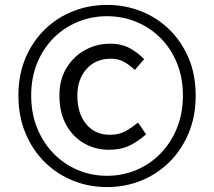

<svg xmlns="http://www.w3.org/2000/svg" viewBox="-20 -750 872 782"><path d="M416 12Q343 12 278 -14Q213 -40 163 -89Q113 -138 84 -207Q55 -276 55 -361Q55 -446 84 -514Q113 -582 163 -630.5Q213 -679 278 -704.5Q343 -730 416 -730Q489 -730 554 -704.5Q619 -679 669 -630.5Q719 -582 748 -514Q777 -446 777 -361Q777 -276 748 -207Q719 -138 669 -89Q619 -40 554 -14Q489 12 416 12ZM416 -34Q479 -34 535 -57.5Q591 -81 633.5 -124.5Q676 -168 700.5 -228Q725 -288 725 -361Q725 -434 700.5 -493.5Q676 -553 633.5 -595.5Q591 -638 535 -661Q479 -684 416 -684Q353 -684 297 -661Q241 -638 198.5 -595.5Q156 -553 131.5 -493.5Q107 -434 107 -361Q107 -288 131.5 -228Q156 -168 198.5 -124.5Q241 -81 297 -57.5Q353 -34 416 -34ZM424 -140Q368 -140 322 -166.5Q276 -193 249 -242.5Q222 -292 222 -361Q222 -426 251 -473.5Q280 -521 327 -546.5Q374 -572 428 -572Q475 -572 508 -554Q541 -536 567 -509L529 -465Q506 -487 483.5 -499Q461 -511 431 -511Q370 -511 332.5 -469Q295 -427 295 -361Q295 -288 331 -244.5Q367 -201 428 -201Q464 -201 490.5 -215.5Q517 -230 542 -251L575 -203Q545 -176 509.5 -158Q474 -140 424 -140Z"/></svg>

Font: Chiron Sans HK TT
Style: Regular
Weight: 400
Designer: Ryoko NISHIZUKA 西塚涼子 (kana, bopomofo & ideographs); Paul D. Hunt (Latin, Greek & Cyrillic); Sandoll Communications 산돌커뮤니
Foundry: Adobe
Version: Version 2.022;hotconv 1.0.109;makeotfexe 2.5.65596